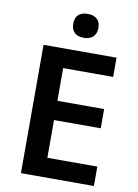

<svg xmlns="http://www.w3.org/2000/svg" viewBox="-99 -988 756 1052"><g transform="rotate(10 279.0 -461.5)"><path d="M303 -923C264 -923 233 -906 233 -857C233 -808 264 -790 303 -790C340 -790 373 -808 373 -857C373 -906 340 -923 303 -923ZM499 0V-108H221V-318H481V-425H221V-607H499V-714H93V0Z"/></g></svg>

Font: Noto Sans Tai Tham SemiBold
Style: Regular
Weight: 600
Designer: Monotype Design Team 2013. Revised by David WIlliams 2020
Foundry: Monotype Imaging Inc.
Version: Version 2.002